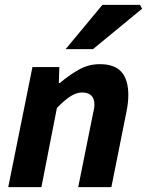

<svg xmlns="http://www.w3.org/2000/svg" viewBox="-20 -773 607 793"><path d="M14 0 114 -496H225L223 -430H227Q263 -461 304 -484.5Q345 -508 392 -508Q454 -508 482 -475.5Q510 -443 510 -381Q510 -364 508 -346.5Q506 -329 502 -310L440 0H303L362 -293Q365 -308 367.5 -319Q370 -330 370 -340Q370 -366 357 -378.5Q344 -391 319 -391Q296 -391 271.5 -375.5Q247 -360 215 -327L151 0ZM251 -570 403 -753H558L567 -737L364 -570Z"/></svg>

Font: Source Sans 3
Style: Bold Italic
Weight: 700
Italic angle: -11°
Designer: Paul D. Hunt
Foundry: Adobe
Version: Version 3.052;hotconv 1.1.0;makeotfexe 2.6.0